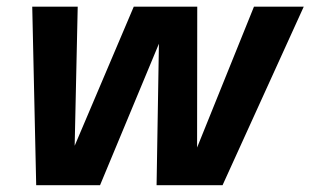

<svg xmlns="http://www.w3.org/2000/svg" viewBox="-20 -547 917 567"><path d="M86.9 0 75.2 -527.3H209.5L199.7 -79.1H184.6L375 -527.3H562.5L562 -83.5H550.8L730 -527.3H877L637.2 0H442.4L450.2 -471.7H471.7L275.4 0Z"/></svg>

Font: Schibsted Grotesk
Style: Bold Italic
Weight: 700
Italic angle: -12°
Designer: Bakken & Baeck AS, Henrik Kongsvoll
Foundry: Schibsted ASA
Version: Version 1.100;gftools[0.9.25]